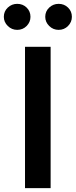

<svg xmlns="http://www.w3.org/2000/svg" viewBox="-57 -968 390 988"><path d="M203.5 -727.3V0H71.7V-727.3ZM31.6 -814.3Q3.6 -814.3 -16.9 -834.3Q-37.3 -854.4 -37.3 -881.4Q-37.3 -909.8 -16.9 -929Q3.6 -948.2 31.6 -948.2Q60.4 -948.2 80.1 -929Q99.8 -909.8 99.8 -881.4Q99.8 -854.4 80.1 -834.3Q60.4 -814.3 31.6 -814.3ZM244.7 -814.3Q216.6 -814.3 196.2 -834.3Q175.8 -854.4 175.8 -881.4Q175.8 -909.8 196.2 -929Q216.6 -948.2 244.7 -948.2Q273.4 -948.2 293.1 -929Q312.9 -909.8 312.9 -881.4Q312.9 -854.4 293.1 -834.3Q273.4 -814.3 244.7 -814.3Z"/></svg>

Font: Inter UI Semi Bold
Style: Regular
Weight: 600
Designer: Rasmus Andersson
Foundry: rsms
Version: 3.2;8d6f07862